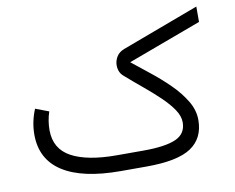

<svg xmlns="http://www.w3.org/2000/svg" viewBox="-75 -768 1060 865"><g transform="rotate(-10 455.5 -335.5)"><path d="M527.3 -73.2Q627.4 -73.2 675.3 -94.5Q723.1 -115.7 723.1 -168Q723.1 -196.8 702.6 -227.1Q682.1 -257.3 648.7 -289.3Q615.2 -321.3 575.4 -354.2Q535.6 -387.2 497.1 -420.9Q474.6 -439.5 474.6 -472.7Q474.6 -492.2 485.6 -511Q496.6 -529.8 521 -539.1L874 -670.9V-600.6L537.1 -475.6Q574.7 -445.3 619.1 -410.2Q663.6 -375 703.4 -335.7Q743.2 -296.4 768.8 -253.9Q794.4 -211.4 794.4 -166.5Q794.4 -83 732.7 -41.5Q670.9 0 527.8 0H410.2Q235.8 0 145.5 -57.9Q55.2 -115.7 55.2 -229Q55.2 -259.3 61.3 -288.1Q67.4 -316.9 78.6 -343.8L139.6 -320.8Q126 -280.3 126 -236.3Q126.5 -150.9 198.5 -112.1Q270.5 -73.2 405.3 -73.2Z"/></g></svg>

Font: Vazir Light
Style: Light
Weight: 300
Designer: Saber Rastikerdar
Foundry: Saber Rastikerdar
Version: Version 30.0.0